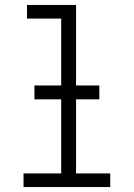

<svg xmlns="http://www.w3.org/2000/svg" viewBox="-20 -755 540 775"><path d="M75 0V-55H227V-680H89V-735H287V-55H425V0ZM119 -354V-410H381V-354Z"/></svg>

Font: Iosevka Curly Slab Light
Style: Regular
Weight: 300
Monospace: yes
Designer: Belleve Invis
Foundry: Belleve Invis
Version: Version 22.1.2; ttfautohint (v1.8.4)